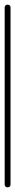

<svg xmlns="http://www.w3.org/2000/svg" viewBox="-20 -800 65 820"><path d="M0 -13H25V-768H0ZM13 -25Q9 -25 6 -23.5Q3 -22 1.5 -19Q0 -16 0 -13Q0 -9 1.5 -6Q3 -3 6 -1.5Q9 0 13 0Q16 0 19 -1.5Q22 -3 23.5 -6Q25 -9 25 -13Q25 -16 23.5 -19Q22 -22 19 -23.5Q16 -25 13 -25ZM13 -780Q9 -780 6 -778.5Q3 -777 1.5 -774Q0 -771 0 -768Q0 -764 1.5 -761Q3 -758 6 -756.5Q9 -755 13 -755Q16 -755 19 -756.5Q22 -758 23.5 -761Q25 -764 25 -768Q25 -771 23.5 -774Q22 -777 19 -778.5Q16 -780 13 -780Z"/></svg>

Font: Wavefont Thin
Style: Regular
Weight: 100
Monospace: yes
Version: Version 3.005;gftools[0.9.33]